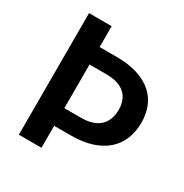

<svg xmlns="http://www.w3.org/2000/svg" viewBox="-167 -856 950 989"><g transform="rotate(30 308.0 -361.5)"><path d="M315.5 -235.5Q352.5 -235.5 380 -244.8Q407.5 -254 425.8 -271.2Q444 -288.5 453 -313.2Q462 -338 462 -368.5Q462 -397.5 453 -421Q444 -444.5 426 -461Q408 -477.5 380.5 -486.2Q353 -495 315.5 -495H215V-235.5ZM315.5 -599Q388 -599 441 -582Q494 -565 528.5 -534.5Q563 -504 579.8 -461.5Q596.5 -419 596.5 -368.5Q596.5 -316 579 -272.2Q561.5 -228.5 526.5 -197Q491.5 -165.5 438.8 -148Q386 -130.5 315.5 -130.5H215V0H80.5V-723H215V-599Z"/></g></svg>

Font: Lato 2
Style: Bold
Weight: 700
Designer: Lukasz Dziedzic with Adam Twardoch and Botio Nikoltchev
Foundry: tyPoland Lukasz Dziedzic
Version: Version 2.015; 2015-08-06; http://www.latofonts.com/